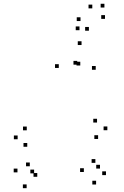

<svg xmlns="http://www.w3.org/2000/svg" viewBox="-20 -968 660 1020"><path d="M178 -28.8V-48.8H158V-28.8ZM138.3 -84.7V-104.7H118.3V-84.7ZM161.2 -47V-67H141.2V-47ZM390.3 -624.5V-644.5H370.3V-624.5ZM406.5 -620V-640H386.5V-620ZM425.5 -54.3V-74.3H405.5V-54.3ZM490.5 12.2V-7.8H470.5V12.2ZM543 -37.7V-57.7H523V-37.7ZM486.7 -102.8V-122.8H466.7V-102.8ZM511.2 -72.5V-92.5H491.2V-72.5ZM488.5 -597.3V-617.3H468.5V-597.3ZM413.2 -728.8V-748.8H393.2V-728.8ZM292.3 -607V-627H272.3V-607ZM72.8 -52.3V-72.3H52.8V-52.3ZM121.5 31.7V11.7H101.5V31.7ZM501.2 -229.7V-249.7H481.2V-229.7ZM550.3 -276.2V-296.2H530.3V-276.2ZM495.5 -317V-337H475.5V-317ZM122.2 -275.7V-295.7H102.2V-275.7ZM73.7 -228.2V-248.2H53.7V-228.2ZM124.8 -188.3V-208.3H104.8V-188.3ZM407.7 -856.2V-876.2H387.7V-856.2ZM470.3 -923.5V-943.5H450.3V-923.5ZM534.7 -928V-948H514.7V-928ZM537.8 -867.7V-887.7H517.8V-867.7ZM452.3 -804.8V-824.8H432.3V-804.8ZM402.3 -807.5V-827.5H382.3V-807.5Z"/></svg>

Font: Monaspace Radon Dots Var
Style: Regular
Weight: 400
Designer: Riley Cran and the Lettermatic Team
Version: Version 1.100 (Monaspace Radon Dots)